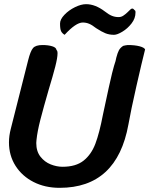

<svg xmlns="http://www.w3.org/2000/svg" viewBox="-20 -880 716 921"><path d="M290 -713Q278 -720 273 -730.5Q268 -741 268 -767Q268 -787 289 -809Q310 -831 339.5 -845.5Q369 -860 393 -860Q437 -860 483 -825Q502 -810 517 -804Q532 -798 549 -798Q561 -798 571 -804.5Q581 -811 591 -820.5Q601 -830 606 -835Q610 -839 615 -839Q619 -839 623 -834Q627 -829 628 -829Q630 -829 630 -820Q630 -792 611 -767.5Q592 -743 567 -728Q542 -713 527 -713Q504 -713 485.5 -720.5Q467 -728 441 -745Q422 -760 407.5 -766Q393 -772 377 -772Q344 -772 290 -713ZM184 -664Q211 -664 230.5 -658Q250 -652 251 -640Q256 -637 256 -624Q256 -603 245 -560Q234 -517 213 -448Q189 -365 174 -307Q159 -249 155 -208L154 -194Q154 -154 174 -128.5Q194 -103 223 -91.5Q252 -80 280 -80Q344 -80 381 -109.5Q418 -139 437.5 -190.5Q457 -242 474 -331Q483 -376 502 -461Q521 -546 527 -564Q536 -590 538 -604Q544 -627 550.5 -639Q557 -651 571 -660Q575 -661 582 -662.5Q589 -664 593 -664Q627 -664 649.5 -658Q672 -652 676 -643Q661 -584 634.5 -467.5Q608 -351 596 -283Q541 21 266 21Q196 21 141 -7Q86 -35 54.5 -84.5Q23 -134 23 -197Q23 -229 32 -263L115 -591Q126 -635 138.5 -649.5Q151 -664 184 -664Z"/></svg>

Font: Sriracha
Style: Regular
Weight: 400
Designer: Suppakit Chalermlarp
Version: Version 1.002g